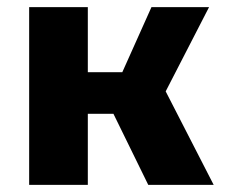

<svg xmlns="http://www.w3.org/2000/svg" viewBox="-20 -520 634 540"><path d="M62 -500H227V0H62ZM114 -317H324L406 -500H568L446 -263L581 0H397L299 -200H117Z"/></svg>

Font: Moderustic
Style: Bold
Weight: 700
Designer: Tural Alisoy
Foundry: TAFT Foundry
Version: Version 2.120